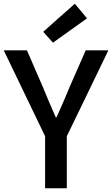

<svg xmlns="http://www.w3.org/2000/svg" viewBox="-23 -1006 599 1026"><path d="M445 -507 556 -737H435L349 -541C327 -486 303 -434 279 -379H275C250 -434 229 -486 206 -541L121 -737H59H-3L218 -278V0H334V-278ZM351 -843 442 -908 377 -986 292 -911 208 -836 260 -778Z"/></svg>

Font: GenSekiGothic2 TW M
Style: Regular
Weight: 500
Version: Version 2.100;PS 2.1;hotconv 16.6.51;makeotf.lib2.5.65220 DE